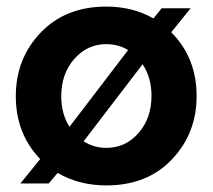

<svg xmlns="http://www.w3.org/2000/svg" viewBox="-20 -553 646 583"><path d="M500 -455Q577 -378 577 -261Q577 -148 502 -69Q427 10 303 10Q220 10 155 -28L128 4H42L102 -70Q28 -147 28 -261Q28 -375 103.5 -454Q179 -533 303 -533Q383 -533 446 -497L471 -528H559ZM303 -419Q245 -419 205.5 -374Q166 -329 166 -261Q166 -207 191 -168L369 -401Q339 -419 303 -419ZM303 -104Q361 -104 400.5 -149Q440 -194 440 -262Q440 -317 413 -358L234 -124Q265 -104 303 -104Z"/></svg>

Font: Raleway-v4020
Style: Bold
Weight: 700
Designer: Matt McInerney, Pablo Impallari, Rodrigo Fuenzalida
Foundry: Matt McInerney, Pablo Impallari, Rodrigo Fuenzalida
Version: Version 4.020;PS 004.020;hotconv 1.0.88;makeotf.lib2.5.64775